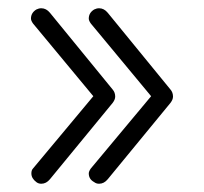

<svg xmlns="http://www.w3.org/2000/svg" viewBox="-20 -500 494 465"><path d="M56 -80Q56 -88 60 -92L206 -267L60 -443Q55 -450 55 -455Q55 -469 68 -477Q74 -480 80 -480Q92 -480 101 -469L253 -283Q259 -276 259 -266Q259 -259 253 -251L101 -66Q92 -55 80 -55Q73 -55 68 -59Q56 -68 56 -80ZM195 -80Q195 -85 200 -92L346 -267L200 -443Q195 -450 195 -455Q195 -469 208 -477Q214 -480 220 -480Q232 -480 241 -469L393 -283Q399 -276 399 -266Q399 -259 393 -251L241 -66Q232 -55 220 -55Q213 -55 208 -59Q195 -66 195 -80Z"/></svg>

Font: Kodchasan ExtraLight
Style: Regular
Weight: 275
Version: Version 1.000; ttfautohint (v1.6)